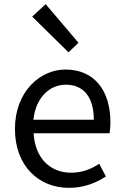

<svg xmlns="http://www.w3.org/2000/svg" viewBox="-20 -892 594 925"><path d="M312 13C385 13 443 -11 490 -42L458 -103C417 -76 375 -60 322 -60C219 -60 148 -134 142 -250H508C510 -264 512 -282 512 -302C512 -457 434 -557 295 -557C171 -557 52 -448 52 -271C52 -92 167 13 312 13ZM141 -315C152 -423 220 -484 297 -484C382 -484 432 -425 432 -315ZM310 -640 358 -686 200 -872 135 -812Z"/></svg>

Font: ChiuKong Gothic CL
Style: Regular
Weight: 400
Designer: Ryoko NISHIZUKA 西塚涼子 (kana, bopomofo & ideographs); Paul D. Hunt (Latin, Greek & Cyrillic); Sandoll Communications 산돌커뮤니
Foundry: Adobe
Version: Version 1.300